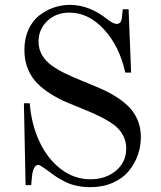

<svg xmlns="http://www.w3.org/2000/svg" viewBox="-20 -750 660 788"><path d="M78.1 -326.2H102.1Q108.9 -238.8 142.3 -168Q175.8 -97.2 230.5 -55.7Q285.2 -14.2 351.1 -14.2Q413.6 -14.2 455.8 -49.3Q498 -84.5 498 -141.1Q498 -171.9 483.6 -197Q469.2 -222.2 445.1 -239.5Q420.9 -256.8 389.6 -272.2Q358.4 -287.6 323.7 -301.3Q289.1 -314.9 254.4 -329.8Q219.7 -344.7 188.5 -364.3Q157.2 -383.8 133.1 -408Q108.9 -432.1 94.5 -467Q80.1 -502 80.1 -544.9Q80.1 -591.8 96.9 -628.7Q113.8 -665.5 141.4 -686.8Q168.9 -708 200.9 -719Q232.9 -730 267.1 -730Q347.2 -730 421.9 -669.9Q444.8 -651.9 459 -651.9Q477.1 -651.9 480 -675.8L483.9 -711.9H507.8L518.1 -452.1H494.1Q470.7 -559.6 407.2 -628.9Q343.8 -698.2 265.1 -698.2Q210 -698.2 174.1 -664.1Q138.2 -629.9 138.2 -579.1Q138.2 -548.8 152.6 -524.2Q167 -499.5 191.2 -481.9Q215.3 -464.4 246.8 -449Q278.3 -433.6 313.2 -419.7Q348.1 -405.8 383.1 -390.9Q418 -376 449.5 -357.2Q481 -338.4 505.1 -315.4Q529.3 -292.5 543.7 -259.8Q558.1 -227.1 558.1 -187Q558.1 -148.9 545.4 -113.3Q532.7 -77.6 508.3 -47.9Q483.9 -18.1 443.1 0Q402.3 18.1 351.1 18.1Q321.8 18.1 295.9 12.7Q270 7.3 248.8 -3.4Q227.5 -14.2 215.8 -21.5Q204.1 -28.8 188 -41L187.5 -41.5L187 -42H186.5L186 -42.5L185.5 -43L185.1 -43.5H184.6L183.6 -44.4Q147.5 -70.8 139.6 -72.8Q137.7 -73.2 136.2 -73.2Q126.5 -73.2 119.9 -60.1Q113.3 -46.9 111.8 -29.8L107.9 9.8H85Z"/></svg>

Font: Flanker Steampunk
Style: Regular
Weight: 400
Designer: Alexey Kryukov, Leonardo Di Lena
Foundry: Alexey Kryukov, Leonardo Di Lena
Version: 1.210